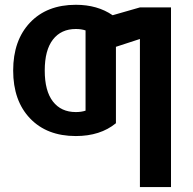

<svg xmlns="http://www.w3.org/2000/svg" viewBox="-20 -550 793 790"><path d="M292 -530.3Q380.9 -530.3 443.4 -487.3L555.7 -519.5H683.6V219.7H555.7V-389.6L457 -357.4V-43Q392.6 9.8 292 9.8Q172.9 9.8 103.5 -63Q34.2 -135.7 34.2 -259.8Q34.2 -383.8 103.5 -457Q172.9 -530.3 292 -530.3ZM292 -88.9Q314.5 -88.9 332 -94.7V-424.8Q314.5 -430.7 292 -430.7Q231.4 -430.7 197.8 -387.2Q164.1 -343.8 164.1 -259.8Q164.1 -175.8 197.8 -132.3Q231.4 -88.9 292 -88.9Z"/></svg>

Font: GenEi M Gothic v2 Bold
Style: Regular
Weight: 700
Version: Version 2.0